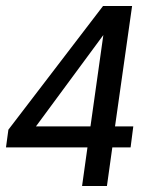

<svg xmlns="http://www.w3.org/2000/svg" viewBox="-45 -621 488 641"><path d="M396 -601 339 -199H400L391 -129H330L312 0H229L247 -129H-25L-17 -188L299 -601ZM300 -504 75 -199H257L259 -213Z"/></svg>

Font: Ropa Sans
Style: Italic
Weight: 400
Version: Version 1.100